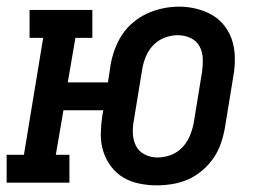

<svg xmlns="http://www.w3.org/2000/svg" viewBox="-31 -550 801 578"><path d="M441 8Q414 8 387.5 2.5Q361 -3 339.5 -16Q318 -29 302.5 -50Q287 -71 279.5 -95.5Q272 -120 272.5 -147.5Q273 -175 277 -202L280 -218H160L137 -84H178V0H-11V-84H41L99 -436H58V-520H247V-436H196L173 -302H294L302 -355Q306 -378 314.5 -401.5Q323 -425 337 -446Q351 -467 371 -483.5Q391 -500 413.5 -510Q436 -520 460 -525Q484 -530 508 -530Q535 -530 561 -523.5Q587 -517 609 -504Q631 -491 646.5 -470Q662 -449 669 -424.5Q676 -400 676 -372.5Q676 -345 671 -318L646 -165Q642 -142 634 -118.5Q626 -95 612 -74.5Q598 -54 578 -37Q558 -20 535.5 -10Q513 0 488.5 4Q464 8 441 8ZM443 -76Q463 -76 482.5 -83Q502 -90 517 -105.5Q532 -121 540 -140Q548 -159 552 -179L577 -332Q580 -352 579.5 -372.5Q579 -393 570 -410Q561 -427 543 -435.5Q525 -444 504 -444Q484 -444 464.5 -436.5Q445 -429 430.5 -414Q416 -399 408 -379.5Q400 -360 397 -341L372 -188Q368 -168 369 -147.5Q370 -127 378.5 -110.5Q387 -94 404.5 -85Q422 -76 443 -76Z"/></svg>

Font: Iosevka Etoile Medium Oblique
Style: Regular
Weight: 500
Italic angle: -9°
Designer: Belleve Invis
Foundry: Belleve Invis
Version: Version 15.5.2; ttfautohint (v1.8.4)